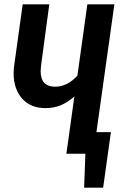

<svg xmlns="http://www.w3.org/2000/svg" viewBox="-20 -711 563 888"><path d="M426 -100H493L457 157H369L375 0H287L324 -265Q292 -237 260.5 -224Q229 -211 190 -211Q121 -211 82 -255.5Q43 -300 43 -372Q43 -392 46 -411L85 -691H208L170 -409Q168 -389 168 -382Q168 -310 235 -310Q291 -310 338 -361L384 -691H509Z"/></svg>

Font: Fira Sans Extra Condensed Medium
Style: Italic
Weight: 500
Width: 3
Italic angle: -8°
Designer: Carrois Corporate & Edenspiekermann AG
Foundry: Carrois Corporate GbR & Edenspiekermann AG
Version: Version 4.203